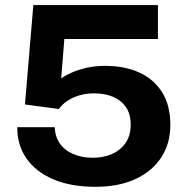

<svg xmlns="http://www.w3.org/2000/svg" viewBox="-20 -707 724 739"><path d="M347.3 12Q252.6 12 185.2 -16.8Q117.8 -45.7 82 -96.9Q46.3 -148.1 46.3 -217.5H190.6Q191.8 -181.7 210.1 -155.1Q228.4 -128.5 261.8 -114.2Q295.2 -99.8 337.9 -99.8Q377.1 -99.8 410.1 -113.9Q443 -128 463 -156.4Q483 -184.9 483 -226.7Q483 -267.3 465.4 -293.7Q447.7 -320.1 416.3 -333.9Q384.9 -347.7 342 -347.7Q311 -347.7 284.7 -339.7Q258.4 -331.7 238.5 -318.2Q218.7 -304.7 206.7 -287.5L76.1 -304.8L108.3 -687.4H587.8V-556.9H227.7L215.5 -405.4Q228.8 -415.1 252.3 -426Q275.8 -436.9 309.5 -445.2Q343.3 -453.5 386.2 -453.5Q458.8 -453.5 515 -428.4Q571.2 -403.2 603.4 -352.8Q635.6 -302.3 635.6 -226Q635.6 -154.3 600.5 -100.8Q565.4 -47.3 501.1 -17.7Q436.7 12 347.3 12Z"/></svg>

Font: Archivo SemiBold SemiExpanded
Style: Regular
Weight: 600
Width: 6
Version: Version 2.001